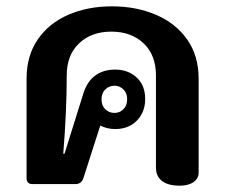

<svg xmlns="http://www.w3.org/2000/svg" viewBox="-20 -582 724 607"><path d="M473 -52V-344Q473 -408 434 -445Q395 -482 332 -482Q269 -482 230 -445Q191 -408 191 -344Q191 -232 180 -96H184L244 -288Q256 -325 281.5 -343.5Q307 -362 344 -362Q385 -362 412 -337Q439 -312 439 -269Q439 -228 413 -201Q387 -174 344 -174Q319 -174 297 -185L244 -20Q238 0 218 0H82Q74 0 69 -4.5Q64 -9 64 -18V-333Q64 -406 99.5 -457.5Q135 -509 196.5 -535.5Q258 -562 334 -562Q410 -562 472.5 -535.5Q535 -509 571.5 -457.5Q608 -406 608 -333V-36Q608 -18 592 -6.5Q576 5 548 5Q511 5 492 -10Q473 -25 473 -52ZM382 -268Q382 -288 370 -299.5Q358 -311 342 -311Q325 -311 313 -299.5Q301 -288 301 -268Q301 -248 313 -236.5Q325 -225 342 -225Q358 -225 370 -236.5Q382 -248 382 -268Z"/></svg>

Font: Maitree
Style: Bold
Weight: 700
Designer: CadsonDemak Team
Foundry: CadsonDemak
Version: Version 1.002